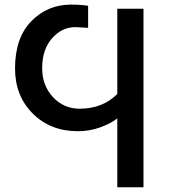

<svg xmlns="http://www.w3.org/2000/svg" viewBox="-20 -796 721 816"><path d="M43.9 -504.9Q43.9 -634.8 112.8 -705.6Q181.6 -776.4 281.2 -776.4Q322.3 -776.4 354.5 -771.5V-677.7Q307.6 -680.7 299.8 -680.7Q243.2 -680.7 201.2 -633.3Q159.2 -585.9 159.2 -505.9Q159.2 -432.6 205.1 -383.3Q251 -334 318.4 -334Q416 -334 478.5 -396.5V-758.8H589.8V0H478.5V-293Q454.1 -272.5 407.7 -255.4Q361.3 -238.3 311.5 -238.3Q194.3 -238.3 119.1 -313.5Q43.9 -388.7 43.9 -504.9Z"/></svg>

Font: Gothic A1 SemiBold
Style: Regular
Weight: 600
Version: Version 2.50